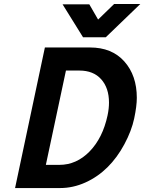

<svg xmlns="http://www.w3.org/2000/svg" viewBox="-20 -951 729 971"><path d="M523.9 -367.2Q531.2 -401.4 531.2 -432.1Q531.2 -505.9 491.9 -550Q452.6 -594.2 381.3 -594.2H313.5L211.9 -117.2H279.8Q367.2 -117.2 433.3 -185.3Q499.5 -253.4 523.9 -367.2ZM671.9 -456.5Q671.9 -414.6 658.7 -352.1Q645.5 -289.6 609.1 -221.7Q572.8 -153.8 523.4 -105Q474.1 -56.2 411.9 -28.1Q349.6 0 284.2 0H56.2L207 -710.9H435.1Q545.9 -710.9 608.9 -640.1Q671.9 -569.3 671.9 -456.5ZM689.5 -930.7 515.1 -762.7H399.9L296.4 -929.2H431.6L476.1 -852.1L557.1 -930.7Z"/></svg>

Font: Tuffy
Style: BoldItalic
Weight: 700
Italic angle: -12°
Designer: Thatcher Ulrich, Karoly Barta, Michael Everson
Version: Version 001.271